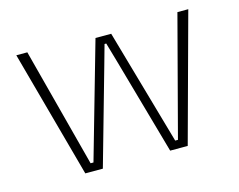

<svg xmlns="http://www.w3.org/2000/svg" viewBox="-75 -597 881 708"><g transform="rotate(-15 365.5 -243.0)"><path d="M237 0H170L37 -486.5H79L198.5 -31H209.5L335.5 -472.5H395.5L521.5 -31H532L652 -486.5H693.5L561 0H494L390 -368L368.5 -442.5H362L341 -367.5Z"/></g></svg>

Font: Anek Devanagari ExtraLight
Style: Regular
Weight: 250
Designer: Kailash Malviya (Devanagari) & Yesha Goshar (Latin)
Foundry: Ek Type
Version: Version 1.003